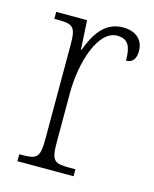

<svg xmlns="http://www.w3.org/2000/svg" viewBox="-89 -606 536 667"><g transform="rotate(15 179.0 -272.0)"><path d="M37 0H239V-25H220C163 -25 152 -30 152 -99V-276C152 -384 190 -511 260 -511C302 -511 311 -481 311 -435C336 -435 346 -453 346 -479C346 -516 321 -544 272 -544C203 -544 172 -485 152 -431H150L144 -536H33V-511H39C100 -511 111 -506 111 -438V-100C111 -30 99 -25 43 -25H37Z"/></g></svg>

Font: Noto Serif Thai Condensed ExtraLight
Style: Regular
Weight: 200
Width: 3
Designer: Monotype Design Team
Foundry: Monotype Imaging Inc.
Version: Version 2.002